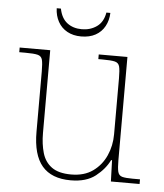

<svg xmlns="http://www.w3.org/2000/svg" viewBox="-52 -763 701 820"><g transform="rotate(5 298.5 -353.5)"><path d="M281 10Q199 10 158.5 -37.5Q118 -85 118 -184V-442Q118 -477 114 -492.5Q110 -508 94 -512Q78 -516 41 -516H15V-536H146V-181Q146 -134 157 -96Q168 -58 197.5 -36.5Q227 -15 281 -15Q337 -15 374 -41.5Q411 -68 430 -110.5Q449 -153 449 -202V-442Q449 -477 445 -492.5Q441 -508 425 -512Q409 -516 372 -516H354V-536H477V-94Q477 -60 481 -44Q485 -28 499.5 -24Q514 -20 544 -20H576V0H453L450 -91H446Q427 -52 387.5 -21Q348 10 281 10ZM272 -606Q238 -606 212.5 -620Q187 -634 173 -659.5Q159 -685 158 -717H176Q184 -676 209.5 -656.5Q235 -637 272 -637Q309 -637 336.5 -656.5Q364 -676 371 -717H388Q387 -685 373 -659.5Q359 -634 333.5 -620Q308 -606 272 -606Z"/></g></svg>

Font: Noto Serif Bengali Thin
Style: Regular
Weight: 250
Version: Version 2.003